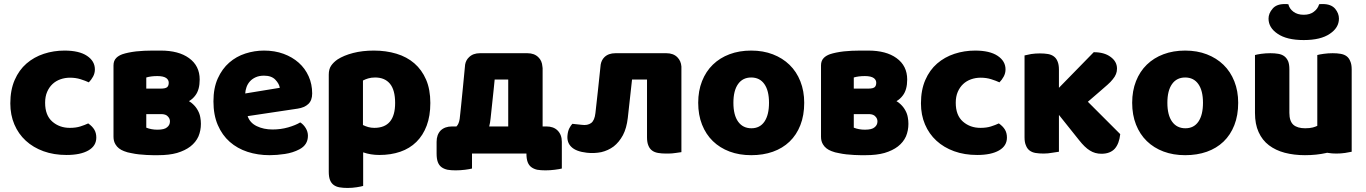

<svg xmlns="http://www.w3.org/2000/svg" viewBox="-20 -751 6753 949"><path d="M326 -367Q301 -367 278.5 -359Q256 -351 239.5 -335.5Q223 -320 213 -297Q203 -274 203 -243Q203 -181 238.5 -150Q274 -119 325 -119Q355 -119 377 -126Q399 -133 416 -141Q436 -127 446 -110.5Q456 -94 456 -71Q456 -30 417 -7.5Q378 15 309 15Q246 15 195 -3.5Q144 -22 107.5 -55.5Q71 -89 51 -136Q31 -183 31 -240Q31 -306 52.5 -355.5Q74 -405 111 -437Q148 -469 196.5 -485Q245 -501 299 -501Q371 -501 410 -475Q449 -449 449 -408Q449 -389 440 -372.5Q431 -356 419 -344Q402 -352 378 -359.5Q354 -367 326 -367Z M703 -120Q728 -110 758 -110Q793 -110 806 -122Q820 -133 820 -151Q820 -165 810 -175Q801 -186 780 -187H703ZM802 -365Q788 -375 758 -375Q726 -375 703 -368V-313H773Q786 -313 795 -315Q802 -317 806 -320Q814 -327 814 -342Q814 -356 802 -365ZM958 -205Q967 -189 970 -171Q973 -155 973 -139Q973 -106 961 -77Q948 -48 921 -27Q895 -7 855 5Q816 16 762 16H736Q723 16 705 15Q687 14 667 12Q648 10 630 6Q610 3 593 -4Q564 -15 551 -37Q541 -53 541 -75V-428Q541 -451 555 -465Q566 -476 585 -483Q612 -492 653 -497Q692 -501 734 -501H774Q863 -501 914 -464Q967 -426 967 -358Q967 -308 946 -280Q933 -262 914 -251Q926 -244 934 -236Q949 -222 958 -205Z M1313 16Q1254 16 1203.5 -0.5Q1153 -17 1115.5 -50Q1078 -83 1056.5 -133Q1035 -183 1035 -250Q1035 -316 1056.5 -363.5Q1078 -411 1113 -441.5Q1148 -472 1193 -486.5Q1238 -501 1285 -501Q1338 -501 1381.5 -485Q1425 -469 1456.5 -441Q1488 -413 1505.5 -374Q1523 -335 1523 -289Q1523 -255 1504 -237Q1485 -219 1451 -214L1204 -177Q1215 -144 1249 -127.5Q1283 -111 1327 -111Q1368 -111 1404.5 -121.5Q1441 -132 1464 -146Q1480 -136 1491 -118Q1502 -100 1502 -80Q1502 -35 1460 -13Q1428 4 1388 10Q1348 16 1313 16ZM1285 -377Q1261 -377 1243.5 -369Q1226 -361 1215 -348.5Q1204 -336 1198.5 -320.5Q1193 -305 1192 -289L1363 -317Q1360 -337 1341 -357Q1322 -377 1285 -377Z M1828 -501Q1888 -501 1939.5 -485.5Q1991 -470 2028 -438Q2065 -406 2086 -357.5Q2107 -309 2107 -242Q2107 -178 2089 -130Q2071 -82 2038 -49.5Q2005 -17 1958.5 -1Q1912 15 1855 15Q1812 15 1775 2V168Q1765 171 1743 174.5Q1721 178 1698 178Q1676 178 1658.5 175Q1641 172 1629 163Q1617 154 1611 138.5Q1605 123 1605 98V-382Q1605 -409 1616.5 -426Q1628 -443 1648 -457Q1679 -477 1725 -489Q1771 -501 1828 -501ZM1830 -119Q1933 -119 1933 -242Q1933 -306 1907.5 -337Q1882 -368 1834 -368Q1815 -368 1800 -363.5Q1785 -359 1774 -353V-133Q1786 -127 1800 -123Q1814 -119 1830 -119Z M2492 -126V-358H2425L2420 -308L2405 -167Q2403 -145 2398 -126ZM2681 -126Q2716 -126 2736 -106Q2757 -85 2757 -50V82Q2746 85 2722 88Q2699 91 2676 91Q2653 91 2635 88Q2618 84 2606 75Q2594 66 2588 50Q2582 34 2582 8H2313V82Q2302 85 2279 88Q2255 91 2232 91Q2209 91 2192 88Q2174 84 2162 75Q2150 66 2144 50Q2138 34 2138 8V-50Q2138 -85 2158 -106Q2179 -126 2214 -126H2236L2237 -127Q2248 -138 2252 -163Q2253 -175 2255 -190Q2257 -209 2259 -228Q2264 -278 2268 -318L2279 -432Q2283 -454 2298 -468Q2318 -488 2352 -488H2587Q2621 -488 2641 -468Q2659 -451 2661 -422L2662 -414V-126Z M3328 -468Q3346 -450 3348 -422V-413V1Q3339 2 3320 5Q3301 8 3283 8H3272Q3250 8 3233 5Q3215 2 3203 -7Q3191 -16 3185 -31Q3178 -47 3178 -72V-358H3104L3083 -168Q3077 -117 3059 -83Q3040 -48 3013 -27Q2986 -7 2952 1Q2917 8 2881 4Q2827 -2 2804 -25Q2781 -47 2785 -83Q2787 -103 2794 -117Q2802 -132 2809 -139L2856 -134Q2884 -130 2902 -143Q2919 -156 2923 -192L2935 -300Q2949 -432 2949 -432Q2953 -454 2967 -468Q2987 -488 3022 -488H3274Q3308 -488 3328 -468Z M3955 -243Q3955 -181 3936 -132.5Q3917 -84 3882.5 -51Q3848 -18 3800 -1Q3752 16 3693 16Q3634 16 3586 -2Q3538 -20 3503.5 -53.5Q3469 -87 3450 -135Q3431 -183 3431 -243Q3431 -302 3450 -350Q3469 -398 3503.5 -431.5Q3538 -465 3586 -483Q3634 -501 3693 -501Q3752 -501 3800 -482.5Q3848 -464 3882.5 -430.5Q3917 -397 3936 -349Q3955 -301 3955 -243ZM3605 -243Q3605 -182 3628.5 -149.5Q3652 -117 3694 -117Q3736 -117 3758.5 -150Q3781 -183 3781 -243Q3781 -303 3758 -335.5Q3735 -368 3693 -368Q3651 -368 3628 -335.5Q3605 -303 3605 -243Z M4200 -120Q4225 -110 4255 -110Q4290 -110 4303 -122Q4317 -133 4317 -151Q4317 -165 4307 -175Q4298 -186 4277 -187H4200ZM4299 -365Q4285 -375 4255 -375Q4223 -375 4200 -368V-313H4270Q4283 -313 4292 -315Q4299 -317 4303 -320Q4311 -327 4311 -342Q4311 -356 4299 -365ZM4455 -205Q4464 -189 4467 -171Q4470 -155 4470 -139Q4470 -106 4458 -77Q4445 -48 4418 -27Q4392 -7 4352 5Q4313 16 4259 16H4233Q4220 16 4202 15Q4184 14 4164 12Q4145 10 4127 6Q4107 3 4090 -4Q4061 -15 4048 -37Q4038 -53 4038 -75V-428Q4038 -451 4052 -465Q4063 -476 4082 -483Q4109 -492 4150 -497Q4189 -501 4231 -501H4271Q4360 -501 4411 -464Q4464 -426 4464 -358Q4464 -308 4443 -280Q4430 -262 4411 -251Q4423 -244 4431 -236Q4446 -222 4455 -205Z M4827 -367Q4802 -367 4779.5 -359Q4757 -351 4740.5 -335.5Q4724 -320 4714 -297Q4704 -274 4704 -243Q4704 -181 4739.5 -150Q4775 -119 4826 -119Q4856 -119 4878 -126Q4900 -133 4917 -141Q4937 -127 4947 -110.5Q4957 -94 4957 -71Q4957 -30 4918 -7.5Q4879 15 4810 15Q4747 15 4696 -3.5Q4645 -22 4608.5 -55.5Q4572 -89 4552 -136Q4532 -183 4532 -240Q4532 -306 4553.5 -355.5Q4575 -405 4612 -437Q4649 -469 4697.5 -485Q4746 -501 4800 -501Q4872 -501 4911 -475Q4950 -449 4950 -408Q4950 -389 4941 -372.5Q4932 -356 4920 -344Q4903 -352 4879 -359.5Q4855 -367 4827 -367Z M5517 -88Q5512 -41 5490 -16Q5467 9 5424 9Q5392 9 5367 -7Q5342 -22 5313 -59L5214 -183V-1Q5204 1 5181 4Q5160 8 5138 8Q5116 8 5098 5Q5081 2 5069 -7Q5057 -16 5051 -32Q5044 -47 5044 -72V-477Q5055 -480 5077 -484Q5098 -487 5120 -487Q5142 -487 5160 -484Q5177 -481 5189 -472Q5201 -463 5207 -448Q5214 -432 5214 -407V-317L5386 -493Q5438 -493 5469 -470Q5501 -447 5501 -412Q5501 -397 5496 -385Q5491 -372 5480 -359Q5470 -346 5454 -332Q5437 -317 5415 -298L5357 -248Z M6100 -243Q6100 -181 6081 -132.5Q6062 -84 6027.5 -51Q5993 -18 5945 -1Q5897 16 5838 16Q5779 16 5731 -2Q5683 -20 5648.5 -53.5Q5614 -87 5595 -135Q5576 -183 5576 -243Q5576 -302 5595 -350Q5614 -398 5648.5 -431.5Q5683 -465 5731 -483Q5779 -501 5838 -501Q5897 -501 5945 -482.5Q5993 -464 6027.5 -430.5Q6062 -397 6081 -349Q6100 -301 6100 -243ZM5750 -243Q5750 -182 5773.5 -149.5Q5797 -117 5839 -117Q5881 -117 5903.5 -150Q5926 -183 5926 -243Q5926 -303 5903 -335.5Q5880 -368 5838 -368Q5796 -368 5773 -335.5Q5750 -303 5750 -243Z M6424 -553Q6340 -553 6295 -584Q6250 -614 6250 -659Q6250 -685 6270 -708Q6289 -731 6330 -731H6339Q6343 -731 6348 -730Q6353 -708 6373 -693Q6393 -678 6424 -678Q6455 -678 6474 -693Q6494 -708 6500 -730Q6505 -731 6509 -731H6518Q6559 -731 6579 -708Q6598 -685 6598 -659Q6598 -614 6553 -584Q6508 -553 6424 -553ZM6636 -473Q6648 -464 6654 -448Q6661 -433 6661 -408V-1Q6651 1 6628 5Q6607 8 6585 8Q6563 8 6546 5L6539 4L6536 5Q6487 16 6430 16Q6376 16 6330 4Q6285 -8 6252 -33Q6219 -58 6201 -98Q6183 -137 6183 -193V-479Q6193 -482 6214 -485Q6236 -488 6259 -488Q6281 -488 6298 -485Q6316 -482 6328 -473Q6340 -464 6347 -448Q6353 -433 6353 -408V-193Q6353 -152 6373 -134Q6393 -117 6431 -117Q6454 -117 6469 -121Q6483 -125 6491 -129V-479Q6501 -482 6523 -485Q6544 -488 6567 -488Q6589 -488 6606 -485Q6624 -482 6636 -473Z"/></svg>

Font: Baloo Cyrillic
Style: Regular
Weight: 400
Designer: Ek Type, Denis Ignatov
Foundry: Ek Type
Version: Version 1.50 July 26, 2019